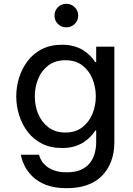

<svg xmlns="http://www.w3.org/2000/svg" viewBox="-20 -774 698 1004"><path d="M330 210Q264 210 220 192.5Q176 175 149.5 148.5Q123 122 110 96Q97 70 93 52.5Q89 35 89 35H184Q184 35 187 44.5Q190 54 198 67.5Q206 81 222 94.5Q238 108 264.5 117.5Q291 127 330 127Q373 127 402.5 114Q432 101 449.5 79Q467 57 475 28.5Q483 0 483 -30V-91H478Q470 -78 456 -62.5Q442 -47 421 -32.5Q400 -18 371 -9Q342 0 304 0Q244 0 199 -23Q154 -46 124.5 -85Q95 -124 80 -172Q65 -220 65 -270Q65 -320 80 -368Q95 -416 124.5 -455Q154 -494 199 -517Q244 -540 304 -540Q342 -540 371 -531Q400 -522 421 -507.5Q442 -493 456 -477.5Q470 -462 478 -449H483V-530H578V-31Q578 24 561.5 68.5Q545 113 513.5 145Q482 177 436 193.5Q390 210 330 210ZM322 -81Q375 -81 410.5 -108.5Q446 -136 463.5 -179Q481 -222 481 -270Q481 -318 463.5 -361.5Q446 -405 410.5 -432Q375 -459 322 -459Q269 -459 233 -432Q197 -405 179.5 -361.5Q162 -318 162 -270Q162 -222 179.5 -179Q197 -136 233 -108.5Q269 -81 322 -81ZM327 -631Q300 -631 282.5 -649Q265 -667 265 -692Q265 -718 282.5 -736Q300 -754 327 -754Q353 -754 371 -736Q389 -718 389 -692Q389 -667 371 -649Q353 -631 327 -631Z"/></svg>

Font: Be Vietnam Pro Variable Thin
Style: Regular
Weight: 100
Designer: Lam Bao, Tony Le, Vietanh Nguyen
Foundry: Yellow Type Foundry
Version: Version 1.002